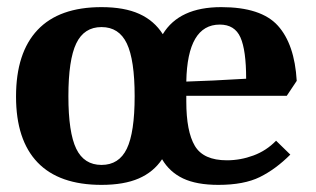

<svg xmlns="http://www.w3.org/2000/svg" viewBox="-20 -512 888 539"><path d="M25 -241Q25 -364 85.5 -428Q146 -492 265 -492Q329 -492 371 -473Q413 -454 437 -416Q483 -492 601 -492Q713 -492 760 -440Q807 -388 813 -285L785 -243H503V-227Q503 -143 527 -102.5Q551 -62 617 -62Q655 -62 691.5 -75.5Q728 -89 755 -117L795 -78Q754 -37 709.5 -15Q665 7 593 7Q532 7 494 -11Q456 -29 435 -65Q411 -29 369.5 -11Q328 7 265 7Q146 7 85.5 -56Q25 -119 25 -241ZM671 -291Q671 -371 655 -407Q639 -443 597 -443Q506 -443 503 -283Q571 -285 671 -291ZM358 -242Q358 -344 336 -390Q314 -436 265 -436Q216 -436 194 -390Q172 -344 172 -242Q172 -140 194 -94.5Q216 -49 265 -49Q314 -49 336 -94.5Q358 -140 358 -242Z"/></svg>

Font: Caladea
Style: Bold
Weight: 700
Designer: Carolina Giovagnoli and Andres Torresi
Foundry: Carolina Giovagnoli & Andres Torresi
Version: Version 1.001